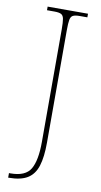

<svg xmlns="http://www.w3.org/2000/svg" viewBox="-103 -760 550 1045"><g transform="rotate(10 171.5 -237.0)"><path d="M22 240V215H30Q113 215 141 167Q169 119 169 17V-606Q169 -645 165.5 -663.5Q162 -682 150 -688Q138 -694 113 -694H72V-714H295V-694H253Q228 -694 216 -688Q204 -682 200.5 -663.5Q197 -645 197 -606V16Q197 95 181.5 144.5Q166 194 128.5 217Q91 240 25 240Z"/></g></svg>

Font: Noto Serif Telugu Thin
Style: Regular
Weight: 100
Designer: Jelle Bosma - Monotype Design Team
Foundry: Monotype Imaging Inc.
Version: Version 2.005; ttfautohint (v1.8.4.7-5d5b)